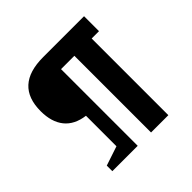

<svg xmlns="http://www.w3.org/2000/svg" viewBox="-161 -775 926 926"><g transform="rotate(-45 302.0 -312.5)"><path d="M101 -38 200 -71V-279Q131 -288 96 -331.5Q61 -375 61 -449Q61 -625 254 -625H533V-523H483V0H365V-523H274V0H101Z"/></g></svg>

Font: Changa Medium
Style: Regular
Weight: 500
Designer: Eduardo Rodriguez Tunni
Foundry: Eduardo Rodriguez Tunni
Version: Version 3.003